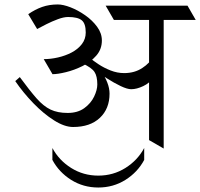

<svg xmlns="http://www.w3.org/2000/svg" viewBox="-20 -670 903 866"><path d="M647 -644.5 684.1 -580.1H493.7L456.5 -644.5ZM825.7 -644.5 862.8 -580.1H668.9L631.8 -644.5ZM652.3 -38.1V-644.5H718.3V0ZM147.5 -539.1 107.4 -606Q138.2 -627.4 170.2 -638.7Q202.1 -649.9 240.7 -649.9Q264.6 -649.9 298.1 -637Q331.5 -624 364 -601.3Q396.5 -578.6 418 -549.3Q439.5 -520 439.5 -487.3Q439.5 -447.8 414.1 -418.9Q388.7 -390.1 351.6 -371.8Q314.5 -353.5 277.3 -344.5Q240.2 -335.4 216.8 -335.4L177.2 -403.3Q208.5 -403.3 241.7 -410.9Q274.9 -418.5 303.2 -433.3Q331.5 -448.2 349.1 -470.9Q366.7 -493.7 366.7 -523.4Q366.7 -564 348.6 -578.6Q330.6 -593.3 287.1 -593.3Q267.6 -593.3 241.2 -583.5Q214.8 -573.7 189.5 -561Q164.1 -548.3 147.5 -539.1ZM352.5 -383.8 378.9 -409.7Q390.6 -403.8 406.5 -387.2Q422.4 -370.6 438 -347.2Q453.6 -323.7 463.9 -297.9Q474.1 -272 474.1 -247.6Q474.1 -179.7 430.4 -138.4Q386.7 -97.2 309.6 -97.2Q271 -97.2 223.9 -127Q176.8 -156.7 130.6 -204.3Q84.5 -252 48.8 -304.2L69.3 -322.3Q113.8 -261.7 145 -226.3Q176.3 -190.9 208 -175.8Q239.7 -160.6 285.2 -160.6Q330.6 -160.6 360.4 -182.4Q390.1 -204.1 404.5 -234.4Q418.9 -264.6 418.9 -289.1Q418.9 -326.2 406.2 -345.5Q393.6 -364.7 352.5 -383.8ZM368.2 -387.2 386.2 -408.2Q399.9 -396.5 424.1 -380.4Q448.2 -364.3 478.5 -352.3Q508.8 -340.3 540 -340.3Q586.9 -340.3 621.8 -363.3Q656.7 -386.2 668.9 -413.1V-317.9Q655.8 -295.9 626.2 -281.7Q596.7 -267.6 571.8 -267.6Q554.2 -267.6 524.4 -281.7Q494.6 -295.9 462.6 -316.4Q430.7 -336.9 404.5 -356.7Q378.4 -376.5 368.2 -387.2ZM630.4 51.3Q600.6 106.9 545.7 141.4Q490.7 175.8 423.3 175.8Q356 175.8 301 141.4Q246.1 106.9 216.3 51.3V-2.4Q246.1 53.2 301 87.6Q356 122.1 423.3 122.1Q490.7 122.1 545.7 87.6Q600.6 53.2 630.4 -2.4Z"/></svg>

Font: Annapurna SIL
Style: Regular
Weight: 400
Designer: Peter Martin, Annie Olsen
Foundry: SIL International
Version: Version 2.000